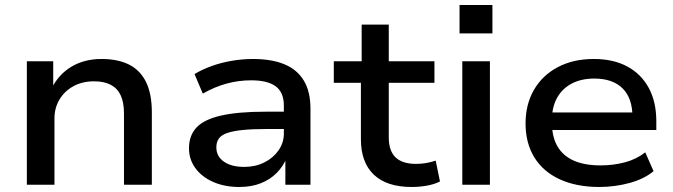

<svg xmlns="http://www.w3.org/2000/svg" viewBox="-20 -736 2683 765"><path d="M87 0V-492H192V-386H187Q214 -440 265 -470.5Q316 -501 385 -501Q449 -501 493.5 -479Q538 -457 561.5 -410Q585 -363 585 -288V0H474V-283Q474 -328 461 -356Q448 -384 421.5 -398Q395 -412 355 -412Q308 -412 272.5 -392.5Q237 -373 217 -339.5Q197 -306 197 -264V0Z M933 9Q875 9 829.5 -11Q784 -31 758.5 -66Q733 -101 733 -145Q733 -196 763 -228Q793 -260 860.5 -275.5Q928 -291 1039 -291H1127V-222H1043Q985 -222 946.5 -218Q908 -214 885 -206Q862 -198 852 -184Q842 -170 842 -149Q842 -113 872 -92Q902 -71 953 -71Q997 -71 1032.5 -88.5Q1068 -106 1089.5 -136.5Q1111 -167 1111 -204V-315Q1111 -368 1078.5 -392Q1046 -416 981 -416Q931 -416 883 -403Q835 -390 788 -363L755 -441Q787 -460 825 -473.5Q863 -487 905 -494Q947 -501 988 -501Q1062 -501 1113 -480Q1164 -459 1190.5 -415Q1217 -371 1217 -303V0H1117V-109H1123Q1109 -74 1083 -47.5Q1057 -21 1019.5 -6Q982 9 933 9Z M1620 9Q1521 9 1469.5 -40Q1418 -89 1418 -181V-406H1310V-492H1421V-638H1529V-492H1711V-406H1529V-189Q1529 -135 1556 -109Q1583 -83 1638 -83Q1659 -83 1678.5 -86.5Q1698 -90 1716 -96L1733 -13Q1712 -2 1682 3.5Q1652 9 1620 9Z M1811 -603V-716H1942V-603ZM1822 0V-492H1932V0Z M2368 9Q2277 9 2210.5 -21.5Q2144 -52 2109 -109Q2074 -166 2074 -244Q2074 -320 2107.5 -378Q2141 -436 2202.5 -468.5Q2264 -501 2346 -501Q2424 -501 2479.5 -471Q2535 -441 2565 -385.5Q2595 -330 2595 -253V-218H2159V-288H2520L2500 -270Q2500 -345 2460.5 -384Q2421 -423 2348 -423Q2296 -423 2258 -403Q2220 -383 2199.5 -346Q2179 -309 2179 -257V-248Q2179 -192 2200.5 -154Q2222 -116 2265 -96.5Q2308 -77 2373 -77Q2423 -77 2469 -89Q2515 -101 2551 -129L2584 -54Q2547 -23 2488.5 -7Q2430 9 2368 9Z"/></svg>

Font: Nunito Sans 10pt SemiExpanded SemiBold
Style: Regular
Weight: 600
Width: 6
Designer: Vernon Adams
Foundry: Vernon Adams
Version: Version 3.101;gftools[0.9.27]